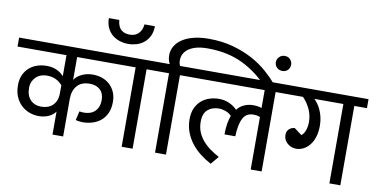

<svg xmlns="http://www.w3.org/2000/svg" viewBox="-91 -1107 2653 1348"><g transform="rotate(10 1235.5 -432.5)"><path d="M340 -352Q315 -379 288.5 -390Q262 -401 229 -401Q208 -401 188.5 -394.5Q169 -388 154 -374.5Q139 -361 129.5 -341Q120 -321 120 -294Q120 -239 149.5 -209Q179 -179 226 -179Q249 -179 269.5 -185.5Q290 -192 306 -206.5Q322 -221 331 -243Q340 -265 340 -297ZM415 0H339V-164Q322 -139 290.5 -125Q259 -111 221 -111Q186 -111 153.5 -123Q121 -135 95.5 -159Q70 -183 55 -218Q40 -253 40 -300Q40 -342 54.5 -373.5Q69 -405 93 -426Q117 -447 149 -457.5Q181 -468 216 -468Q293 -468 339 -416V-566H-10V-630H772V-566H415V-403Q432 -430 467.5 -447Q503 -464 546 -464Q580 -464 611 -453.5Q642 -443 665.5 -422Q689 -401 703 -370Q717 -339 717 -299Q717 -253 702 -219.5Q687 -186 661.5 -164.5Q636 -143 602 -132.5Q568 -122 531 -122Q520 -122 505 -124Q490 -126 482 -129L497 -193Q512 -190 529 -190Q551 -190 570.5 -196Q590 -202 605 -215.5Q620 -229 628.5 -249.5Q637 -270 637 -300Q637 -346 609.5 -371.5Q582 -397 536 -397Q476 -397 445.5 -361.5Q415 -326 415 -267Z M915 -874Q915 -833 900.5 -803.5Q886 -774 862.5 -755Q839 -736 810 -727.5Q781 -719 752 -719Q719 -719 689.5 -728.5Q660 -738 637 -757.5Q614 -777 600.5 -806Q587 -835 587 -874H661Q666 -825 689.5 -805Q713 -785 751 -785Q791 -785 814 -809.5Q837 -834 841 -874ZM832 -566H742V-630H1000V-566H910V0H832Z M1064 -630Q1058 -640 1053.5 -656Q1049 -672 1049 -692Q1049 -726 1066 -755.5Q1083 -785 1116 -807Q1149 -829 1196.5 -841Q1244 -853 1304 -853Q1400 -853 1478.5 -831Q1557 -809 1618.5 -775.5Q1680 -742 1725.5 -702Q1771 -662 1801 -626L1815 -609L1762 -572L1746 -590Q1669 -678 1560.5 -731.5Q1452 -785 1307 -785Q1261 -785 1227.5 -776Q1194 -767 1172 -751Q1150 -735 1139.5 -714.5Q1129 -694 1129 -670Q1129 -645 1138 -630H1238V-566H1148V0H1070V-566H980V-630Z M1549 -347Q1532 -365 1506.5 -374Q1481 -383 1460 -383Q1411 -383 1379.5 -356Q1348 -329 1348 -270Q1348 -229 1361.5 -196.5Q1375 -164 1398 -137Q1421 -110 1451.5 -88Q1482 -66 1516 -48L1468 9Q1427 -13 1390.5 -41.5Q1354 -70 1327 -105Q1300 -140 1284 -182Q1268 -224 1268 -274Q1268 -320 1283 -353Q1298 -386 1323 -407.5Q1348 -429 1380.5 -439.5Q1413 -450 1448 -450Q1486 -450 1519.5 -435.5Q1553 -421 1578 -395Q1596 -420 1626.5 -434Q1657 -448 1692 -448Q1708 -448 1725.5 -445.5Q1743 -443 1752 -438V-566H1218V-630H1920V-566H1830V0H1752V-374Q1744 -378 1732.5 -380.5Q1721 -383 1704 -383Q1653 -383 1630.5 -339.5Q1608 -296 1605 -211H1528Q1528 -259 1534.5 -292.5Q1541 -326 1549 -347Z M1795 -774Q1795 -794 1810.5 -810.5Q1826 -827 1850 -827Q1875 -827 1889.5 -810.5Q1904 -794 1904 -774Q1904 -751 1889 -735.5Q1874 -720 1850 -720Q1826 -720 1810.5 -735.5Q1795 -751 1795 -774Z M2060 -300Q2077 -311 2087 -338.5Q2097 -366 2097 -399Q2097 -447 2077.5 -489.5Q2058 -532 2025 -566H1900V-630H2481V-566H2391V0H2313V-566H2106Q2118 -555 2130.5 -538Q2143 -521 2153.5 -498Q2164 -475 2170.5 -447Q2177 -419 2177 -386Q2177 -340 2165.5 -305Q2154 -270 2134.5 -246.5Q2115 -223 2090.5 -211Q2066 -199 2041 -199Q2023 -199 2007 -205Q1991 -211 1978 -222Q1965 -233 1957.5 -248Q1950 -263 1950 -282Q1950 -309 1967.5 -324.5Q1985 -340 2007 -340Z"/></g></svg>

Font: Ek Mukta
Style: Regular
Weight: 400
Designer: Girish Dalvi and Yashodeep Gholap
Foundry: Ek Type
Version: Version 2.538;PS 1.001;hotconv 16.6.51;makeotf.lib2.5.65220;